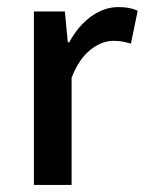

<svg xmlns="http://www.w3.org/2000/svg" viewBox="-20 -522 409 542"><path d="M175.3 -402.3Q200.7 -449.2 237.3 -475.6Q273.9 -502 314 -502Q331.5 -502 344.2 -499.5Q356.9 -497.1 368.7 -491.7L349.6 -398.9Q335.4 -402.8 324.7 -404.8Q314 -406.7 299.8 -406.7Q267.1 -406.7 235.1 -381.3Q203.1 -356 182.1 -302.7V0H75.7V-489.7H163.1L171.4 -402.3Z"/></svg>

Font: Varta
Style: Bold
Weight: 700
Designer: Joana Correia, Viktoriya Grabowska, Eben Sorkin
Foundry: Sorkin Type
Version: Version 1.002; ttfautohint (v1.3) -l 8 -r 24 -G 200 -x 12 -H